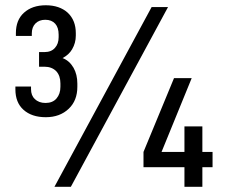

<svg xmlns="http://www.w3.org/2000/svg" viewBox="-20 -717 867 737"><path d="M69.8 -295.9Q39.1 -323.7 39.1 -374V-384.8H99.1V-375Q99.1 -350.1 113.8 -336.9Q128.9 -321.8 154.8 -321.8Q182.1 -321.8 196.8 -338.9Q211.9 -356.4 211.9 -383.8V-397Q211.9 -426.3 195.8 -443.8Q178.7 -460.9 150.9 -460.9H129.9V-517.1H150.9Q176.8 -517.1 190.9 -533.2Q205.1 -548.8 205.1 -574.2V-584Q205.1 -611.3 191.9 -626Q178.2 -641.1 153.8 -641.1Q130.4 -641.1 116.2 -627Q102.1 -612.8 102.1 -588.9V-579.1H41V-589.8Q41 -640.1 71.8 -668Q103.5 -696.8 155.8 -696.8Q208.5 -696.8 240.2 -668Q271 -638.7 271 -589.8V-580.1Q271 -552.2 256.8 -527.8Q244.6 -506.8 220.2 -494.1Q246.6 -483.9 262.2 -457Q276.9 -431.2 276.9 -396V-383.8Q276.9 -331.1 244.1 -299.8Q210 -267.1 155.8 -267.1Q101.6 -267.1 69.8 -295.9ZM625 -689.9 252 0H189L562 -689.9ZM756.8 -75.2V0H688V-75.2H530.8V-133.8L647.9 -417H715.8L600.1 -133.8H688V-231.9H756.8V-133.8H795.9V-75.2Z"/></svg>

Font: D-DIN-PRO
Style: Regular
Weight: 400
Designer: Charles Nix
Foundry: Datto Inc.
Version: Version 1.000;hotconv 1.0.109;makeotfexe 2.5.65596